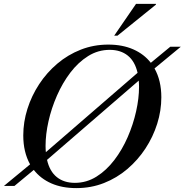

<svg xmlns="http://www.w3.org/2000/svg" viewBox="-49 -955 948 986"><path d="M779.5 -455.5Q779.5 -386.5 758.2 -319.2Q737 -252 698 -192.5Q659 -133 605 -87Q551 -41 484.8 -15Q418.5 11 343 11Q270 11 214.8 -13.2Q159.5 -37.5 124.5 -82.5L25 0H-29L105.5 -111Q70.5 -173.5 70.5 -259.5Q70.5 -328.5 91.8 -395.8Q113 -463 152 -522.5Q191 -582 245.2 -628Q299.5 -674 365.8 -700Q432 -726 507 -726Q580 -726 635.5 -701.5Q691 -677 725.5 -632.5L825.5 -715H879.5L744.5 -603.5Q779.5 -541.5 779.5 -455.5ZM185 -206Q185 -189 186.5 -173.5L657.5 -581Q644 -640 607.2 -669.5Q570.5 -699 514.5 -699Q454.5 -699 403.5 -667Q352.5 -635 312.2 -582Q272 -529 243.5 -464Q215 -399 200 -332Q185 -265 185 -206ZM665 -509Q665 -525.5 663.5 -541L192.5 -134Q206 -75 242.8 -45.5Q279.5 -16 335.5 -16Q395.5 -16 446.5 -48Q497.5 -80 538 -133Q578.5 -186 606.8 -251Q635 -316 650 -383Q665 -450 665 -509ZM537.5 -772 649.5 -935H752L751.5 -931L554.5 -772Z"/></svg>

Font: Newsreader 72pt Medium
Style: Italic
Weight: 500
Italic angle: -17°
Designer: Hugues Gentile
Foundry: Production Type
Version: Version 1.003; ttfautohint (v1.8.3)